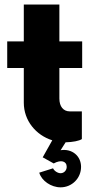

<svg xmlns="http://www.w3.org/2000/svg" viewBox="-20 -616 425 843"><path d="M340.8 -317.4V-434.1H240.7V-596.2H84.5V-434.1H11.7V-317.4H84.5V-165C84.5 -86.4 137.7 -22.5 209.5 0L167.5 74.7L215.8 101.6C247.6 84 272.9 91.3 272.9 116.7C272.9 131.8 261.2 144.5 246.1 144.5C233.4 144.5 218.3 134.8 212.9 123L152.3 142.1C162.6 177.7 204.1 206.5 246.1 206.5C295.9 206.5 335.9 166.5 335.9 116.7C335.9 68.4 295.9 35.6 246.1 43.5L268.1 8.8C298.8 8.3 328.6 2.4 339.4 -5.4V-127H286.1C258.3 -127 240.7 -148.4 240.7 -183.1V-317.4Z"/></svg>

Font: Now Black
Style: Regular
Weight: 400
Designer: Alfredo Marco Pradil
Foundry: Alfredo Marco Pradil
Version: Version 1.200;hotconv 1.0.109;makeotfexe 2.5.65596